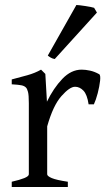

<svg xmlns="http://www.w3.org/2000/svg" viewBox="-20 -747 436 767"><path d="M26.9 0V-21Q59.1 -28.3 77.1 -35.6Q95.2 -43 95.2 -50.8V-335Q95.2 -367.2 91.8 -379.9Q88.4 -392.6 84 -397Q77.6 -403.8 65.9 -406.2Q54.2 -408.7 26.9 -410.2V-429.7Q58.6 -438 89.4 -446.5Q120.1 -455.1 144 -468.8L161.1 -451.7L167.5 -340.8Q193.8 -395 229 -431.9Q264.2 -468.8 306.2 -468.8Q321.8 -468.8 339.8 -464.8Q357.9 -460.9 376 -450.7Q382.3 -447.3 379.9 -424.6Q377.4 -401.9 370.4 -374.8Q363.3 -347.7 355 -330.1H334Q328.1 -369.6 313.2 -385Q298.3 -400.4 279.8 -400.4Q258.3 -400.4 225.1 -362.8Q191.9 -325.2 168.5 -242.2V-50.8Q168.5 -43.5 186.8 -35.6Q205.1 -27.8 251 -21V0ZM198.7 -511.2Q189.9 -512.7 183.1 -516.6Q176.3 -520.5 170.9 -524.9L285.2 -727.1Q296.4 -726.6 320.8 -722.9Q345.2 -719.2 356 -715.8L367.2 -696.8Z"/></svg>

Font: David Libre
Style: Regular
Weight: 400
Designer: Ismar David, J. Victor Gaultney, Annie Olsen and Meir Sadan
Foundry: Monotype Imaging Inc. & SIL International
Version: Version 1.100; ttfautohint (v1.8.4.7-5d5b)